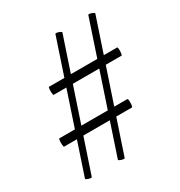

<svg xmlns="http://www.w3.org/2000/svg" viewBox="-140 -582 714 763"><g transform="rotate(-30 216.5 -200.0)"><path d="M63 82Q63 85 55.5 84Q48 83 41.5 80Q35 77 36 75L222 -482Q223 -485 230 -483.5Q237 -482 243.5 -479Q250 -476 249 -473ZM28 -77Q26 -77 25 -86.5Q24 -96 25 -105.5Q26 -115 28 -115H340Q343 -115 343.5 -105.5Q344 -96 343 -86.5Q342 -77 339 -77ZM214 82Q214 85 206.5 84Q199 83 192.5 80Q186 77 187 75L373 -482Q374 -485 381 -483.5Q388 -482 394.5 -479Q401 -476 400 -473ZM95 -276Q93 -276 92 -285.5Q91 -295 92 -304Q93 -313 95 -313H407Q410 -313 410.5 -304Q411 -295 410 -285.5Q409 -276 406 -276Z"/></g></svg>

Font: Cormorant Garamond Light
Style: Italic
Weight: 300
Italic angle: -10°
Designer: Christian Thalmann (Catharsis Fonts)
Foundry: Catharsis Fonts
Version: Version 4.001